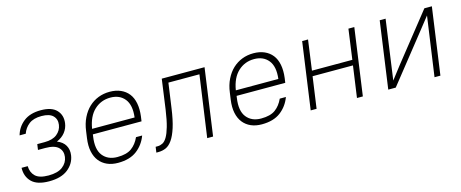

<svg xmlns="http://www.w3.org/2000/svg" viewBox="-35 -944 3330 1387"><g transform="rotate(-15 1630.0 -250.0)"><path d="M279 -506Q360 -506 396.5 -467.5Q433 -429 425 -370Q420 -333 397 -303.5Q374 -274 334 -257Q377 -240 395 -208Q413 -176 407 -135Q398 -74 347.5 -34Q297 6 207 6Q117 6 76.5 -34.5Q36 -75 38 -140H84Q85 -93 114.5 -64.5Q144 -36 213 -36Q282 -36 318.5 -64Q355 -92 361 -135Q367 -178 338.5 -206Q310 -234 241 -234H186L192 -276H247Q307 -276 340 -302.5Q373 -329 379 -370Q385 -411 359 -437.5Q333 -464 273 -464Q213 -464 179 -437.5Q145 -411 131 -370H85Q101 -429 149.5 -467.5Q198 -506 279 -506Z M722 6Q676 6 641 -9.5Q606 -25 583 -54Q560 -83 551 -126Q542 -169 550 -225L557 -275Q564 -330 585.5 -373.5Q607 -417 638 -446Q669 -475 708.5 -490.5Q748 -506 794 -506Q840 -506 875.5 -490.5Q911 -475 934 -446Q957 -417 965.5 -373.5Q974 -330 967 -275L962 -240H598L596 -225Q582 -131 619.5 -83.5Q657 -36 728 -36Q797 -36 834.5 -63.5Q872 -91 894 -140H940Q916 -75 863 -34.5Q810 6 722 6ZM788 -464Q718 -464 668 -417.5Q618 -371 603 -280H921Q932 -371 894.5 -417.5Q857 -464 788 -464Z M1013 -36H1028Q1047 -36 1065 -45Q1083 -54 1098.5 -80Q1114 -106 1127.5 -153Q1141 -200 1152 -276L1183 -500H1503L1433 0H1389L1454 -460H1222L1196 -276Q1184 -190 1166.5 -135Q1149 -80 1127 -48.5Q1105 -17 1079 -5.5Q1053 6 1022 6H1007Z M1797 6Q1751 6 1716 -9.5Q1681 -25 1658 -54Q1635 -83 1626 -126Q1617 -169 1625 -225L1632 -275Q1639 -330 1660.5 -373.5Q1682 -417 1713 -446Q1744 -475 1783.5 -490.5Q1823 -506 1869 -506Q1915 -506 1950.5 -490.5Q1986 -475 2009 -446Q2032 -417 2040.5 -373.5Q2049 -330 2042 -275L2037 -240H1673L1671 -225Q1657 -131 1694.5 -83.5Q1732 -36 1803 -36Q1872 -36 1909.5 -63.5Q1947 -91 1969 -140H2015Q1991 -75 1938 -34.5Q1885 6 1797 6ZM1863 -464Q1793 -464 1743 -417.5Q1693 -371 1678 -280H1996Q2007 -371 1969.5 -417.5Q1932 -464 1863 -464Z M2542 -235H2240L2207 0H2163L2233 -500H2277L2246 -275H2548L2579 -500H2623L2553 0H2509Z M3152 -445 3077 -350 2799 0H2743L2813 -500H2857L2795 -54L2869 -150L3147 -500H3203L3133 0H3089Z"/></g></svg>

Font: Retni Sans Light
Style: Italic
Weight: 300
Italic angle: -8°
Designer: Vitaly Kuzmin
Foundry: ParaType Ltd.
Version: Version 1.00;June 10, 2019;FontCreator 11.5.0.2425 64-bit; t